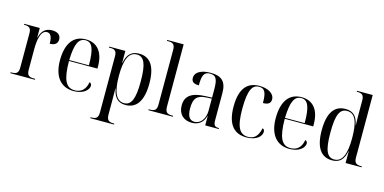

<svg xmlns="http://www.w3.org/2000/svg" viewBox="-88 -1265 4017 2007"><g transform="rotate(15 1920.5 -261.0)"><path d="M23 0H289V-10H276C217 -10 199 -28 199 -88V-304C199 -405 215 -514 283 -514C317 -514 341 -487 341 -404C400 -404 425 -432 425 -472C425 -518 392 -546 331 -546C245 -546 215 -490 200 -432H198V-536H30V-526H33C90 -526 108 -509 108 -451V-85C108 -28 90 -10 32 -10H23Z M709 10C819 10 871 -49 871 -91C871 -106 862 -120 847 -123C834 -41 786 -1 718 -1C623 -1 583 -79 582 -282H890V-304C890 -461 818 -546 696 -546C564 -546 489 -451 489 -264C489 -91 569 10 709 10ZM795 -292H582C587 -467 620 -536 695 -536C767 -536 795 -466 795 -292Z M952 238H1209V228H1201C1145 228 1126 209 1126 147V-16C1126 -55 1126 -92 1125 -131H1127C1145 -36 1189 10 1270 10C1389 10 1455 -83 1455 -271C1455 -456 1392 -546 1272 -546C1189 -546 1144 -501 1126 -406H1124V-536H949V-526H960C1015 -526 1034 -510 1034 -451V150C1034 210 1016 228 959 228H952ZM1251 -5C1165 -5 1126 -96 1126 -269C1126 -443 1164 -531 1251 -531C1330 -531 1362 -458 1362 -269C1362 -83 1331 -5 1251 -5Z M1517 0H1782V-10H1771C1714 -10 1695 -28 1695 -89V-760H1517V-750H1530C1582 -750 1604 -734 1604 -675V-86C1604 -27 1585 -10 1528 -10H1517Z M1989 10C2057 10 2110 -26 2130 -102H2132V0H2278V-10H2275C2233 -10 2218 -25 2218 -79V-373C2218 -499 2161 -546 2048 -546C1952 -546 1878 -514 1878 -446C1878 -404 1906 -387 1959 -387C1959 -493 1975 -536 2042 -536C2112 -536 2126 -491 2126 -381V-299L2050 -296C1909 -290 1840 -243 1840 -139C1840 -45 1898 10 1989 10ZM2012 -7C1959 -7 1933 -49 1933 -132C1933 -238 1966 -280 2069 -285L2126 -288V-156C2126 -74 2080 -7 2012 -7Z M2579 10C2691 10 2741 -47 2741 -93C2741 -111 2733 -123 2719 -126C2700 -35 2658 0 2595 0C2501 0 2461 -71 2461 -269C2461 -481 2504 -536 2573 -536C2636 -536 2654 -491 2654 -382C2711 -382 2737 -402 2737 -442C2737 -508 2664 -546 2575 -546C2455 -546 2367 -478 2367 -269C2367 -63 2454 10 2579 10Z M3044 10C3154 10 3206 -49 3206 -91C3206 -106 3197 -120 3182 -123C3169 -41 3121 -1 3053 -1C2958 -1 2918 -79 2917 -282H3225V-304C3225 -461 3153 -546 3031 -546C2899 -546 2824 -451 2824 -264C2824 -91 2904 10 3044 10ZM3130 -292H2917C2922 -467 2955 -536 3030 -536C3102 -536 3130 -466 3130 -292Z M3506 10C3587 10 3631 -35 3649 -129H3651V0H3824V-10H3816C3761 -10 3741 -28 3741 -85V-760H3571V-750H3575C3630 -750 3650 -734 3650 -673V-571C3650 -536 3650 -476 3652 -408H3650C3633 -502 3588 -546 3506 -546C3387 -546 3321 -458 3321 -268C3321 -79 3387 10 3506 10ZM3526 -5C3447 -5 3415 -76 3415 -268C3415 -460 3448 -530 3527 -530C3616 -530 3650 -441 3650 -268C3650 -91 3610 -5 3526 -5Z"/></g></svg>

Font: Noto Serif Display SemiCondensed
Style: Regular
Weight: 400
Width: 4
Designer: Monotype Design Team
Foundry: Monotype Imaging Inc.
Version: Version 2.009